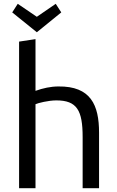

<svg xmlns="http://www.w3.org/2000/svg" viewBox="-20 -984 611 1006"><path d="M166 2H80V-766C109 -770 137 -775 166 -779V-508C205 -522 246 -531 286 -531C456 -533 499 -433 499 -289V2H413V-266C413 -406 383 -458 275 -458C234 -458 178 -444 166 -438ZM301 -919 173 -815 44 -919 73 -964 173 -896 272 -964Z"/></svg>

Font: Repo Regular
Style: Regular
Weight: 400
Designer: Stefan Peev
Foundry: Context Ltd
Version: Version 1.502